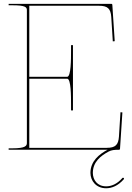

<svg xmlns="http://www.w3.org/2000/svg" viewBox="-20 -780 685 1000"><path d="M607.5 -195.5 599.5 -68.5C596.5 -26 581.5 -10 536 -10H132.5V-370H330C350 -370 350 -279 350 -235V-205H360V-545H350V-515C350 -474 350 -380 330 -380H132.5V-750H496C540 -750 556.5 -735.5 559.5 -691.5L567.5 -564.5L577.5 -565.5L565 -755.5C565 -757 563.5 -760 560 -760H25V-752.5H45C111 -752.5 120 -743 120 -727.5V-35.5C120 -21 113.5 -7.5 45 -7.5H25V0H540C496.5 23.5 451 59 451 121C451.5 161.5 480 200.5 533 200.5C562 200.5 594.5 188 624.5 154C627.5 150.5 625 147.5 624.5 147C623.5 146.5 620 144 617 147.5C589 179.5 559 190.5 533 190.5C486 190.5 464 156.5 463.5 121C463.5 63.5 504.5 31.5 545.5 9.5C560.5 1.5 575 0 600 0C601.5 0 605 -1 605 -4.5L617.5 -194.5Z"/></svg>

Font: Znikomit
Style: Regular
Weight: 100
Designer: gluk
Foundry: gluk
Version: Version 0.55